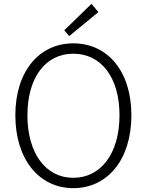

<svg xmlns="http://www.w3.org/2000/svg" viewBox="-20 -968 766 1001"><path d="M362 13C540 13 665 -135 665 -367C665 -598 540 -742 362 -742C186 -742 60 -598 60 -367C60 -135 186 13 362 13ZM362 -41C218 -41 123 -169 123 -367C123 -565 218 -688 362 -688C507 -688 603 -565 603 -367C603 -169 507 -41 362 -41ZM341 -780 493 -905 457 -948 315 -810Z"/></svg>

Font: Noto Sans Japanese Light
Style: Regular
Weight: 300
Designer: Ryoko NISHIZUKA (kana & ideographs); Paul D. Hunt (Latin, Greek & Cyrillic); Wenlong ZHANG (bopomofo); Sandoll Communica
Foundry: Adobe Systems Incorporated
Version: Version 1.000;PS 1;hotconv 1.0.78;makeotf.lib2.5.61930